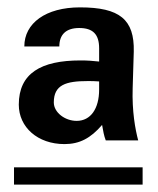

<svg xmlns="http://www.w3.org/2000/svg" viewBox="-20 -733 428 521"><path d="M249 -490C249 -438 226 -405 188 -405C156 -405 126 -428 126 -455C126 -503 159 -513 218 -513C228 -513 238 -513 249 -512ZM367 -279H18V-232H367ZM31 -449C31 -388 82 -342 155 -342C196 -342 226 -358 257 -394C260 -377 262 -365 267 -352H355C347 -382 338 -431 340 -494L343 -593C345 -680 305 -713 197 -713C104 -713 46 -670 46 -607H141C141 -640 160 -657 195 -657C232 -657 249 -640 249 -602V-566C231 -568 217 -569 198 -569C91 -569 31 -534 31 -449Z"/></svg>

Font: Perun
Style: Bold
Weight: 700
Foundry: Copyright (c) Stefan Peev, Context Ltd, 2016
Version: Version 1.089